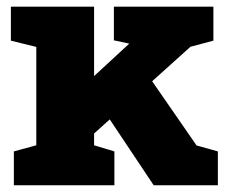

<svg xmlns="http://www.w3.org/2000/svg" viewBox="-20 -548 690 568"><path d="M240.2 -136.7 157.2 -229.5 361.3 -418 362.8 -418.9 316.9 -428.7V-528.3H611.3V-427.7L543.5 -409.7ZM21 0V-100.1L87.4 -118.2V-409.2L12.2 -427.7V-528.3H258.3V-118.2L318.4 -100.1V0ZM434.6 0 293.9 -210.9 414.6 -330.1 561.5 -117.7 624.5 -100.1V0Z"/></svg>

Font: Roboto Slab LO Black
Style: Regular
Weight: 900
Designer: Google
Version: Version 2.000